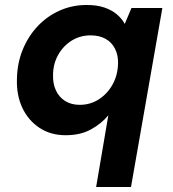

<svg xmlns="http://www.w3.org/2000/svg" viewBox="-20 -531 695 771"><path d="M366 220 415 -68Q388 -35 345.5 -11.5Q303 12 244 12Q183 12 138 -18Q93 -48 69.5 -98.5Q46 -149 48 -213Q49 -277 71 -331Q93 -385 131 -425.5Q169 -466 219.5 -488.5Q270 -511 328 -511Q369 -511 398.5 -501Q428 -491 448.5 -474Q469 -457 481 -435L508 -499H632L506 220ZM300 -110Q343 -110 377.5 -132.5Q412 -155 432.5 -192.5Q453 -230 454 -276Q455 -309 442 -335Q429 -361 404 -375Q379 -389 344 -389Q302 -389 268 -368Q234 -347 213.5 -310.5Q193 -274 193 -229Q192 -195 204.5 -168Q217 -141 241.5 -125.5Q266 -110 300 -110Z"/></svg>

Font: DM Sans 20pt ExtraBold
Style: Italic
Weight: 800
Italic angle: -10°
Version: Version 4.004;gftools[0.9.30]